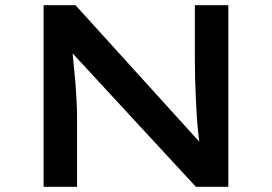

<svg xmlns="http://www.w3.org/2000/svg" viewBox="-20 -720 1048 740"><path d="M148 0V-700H271L767 -153L751 -149Q747 -180 743.5 -213Q740 -246 738 -279.5Q736 -313 734.5 -348Q733 -383 732 -418.5Q731 -454 731 -490V-700H860V0H735L237 -539L257 -546Q260 -515 262.5 -486Q265 -457 268 -429.5Q271 -402 272.5 -375.5Q274 -349 275.5 -323Q277 -297 277 -271V0Z"/></svg>

Font: Lexend Mega Medium
Style: Regular
Weight: 500
Version: Version 1.007